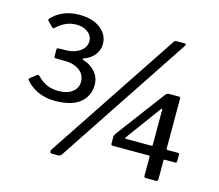

<svg xmlns="http://www.w3.org/2000/svg" viewBox="-106 -887 1169 1027"><g transform="rotate(15 478.5 -374.0)"><path d="M60 -678Q56 -683 60 -689Q88 -720 127 -736Q166 -752 211 -752Q287 -752 330.5 -718Q374 -684 374 -632Q374 -600 353.5 -573Q333 -546 296 -533Q289 -530 289 -528Q289 -526 296 -523Q335 -512 361.5 -482Q388 -452 388 -410Q388 -349 342 -311Q296 -273 203 -273Q153 -273 111.5 -291Q70 -309 41 -343Q38 -346 38.5 -349.5Q39 -353 43 -356L77 -382Q84 -387 88 -382Q117 -353 144.5 -341Q172 -329 208 -329Q258 -329 285.5 -351Q313 -373 313 -407Q313 -435 298 -454Q283 -473 258 -483Q233 -493 205 -493L149 -494Q141 -494 141 -501V-541Q141 -548 149 -549L194 -550Q239 -551 269.5 -573Q300 -595 300 -629Q300 -658 275 -677.5Q250 -697 211 -697Q180 -697 153.5 -685Q127 -673 102 -650Q98 -646 95.5 -646Q93 -646 89 -649L60 -678ZM315 -6Q309 4 295 4H264Q253 4 251.5 -3.5Q250 -11 255 -18L736 -742Q740 -748 744.5 -749Q749 -750 754 -750H793Q799 -750 802 -747.5Q805 -745 800 -737ZM767 -459Q771 -463 775 -465Q779 -467 786 -467H840Q848 -467 848 -458V-181Q848 -175 854 -175H911Q920 -175 920 -168V-130Q920 -121 910 -121H854Q848 -121 848 -114V-11Q848 0 836 0H781Q771 0 771 -10V-116Q771 -121 765 -121H566Q556 -121 556 -130V-168Q556 -173 558.5 -178.5Q561 -184 567 -192L767 -459ZM765 -175Q771 -175 771 -179V-373Q771 -381 769 -381.5Q767 -382 762 -375L621 -183Q616 -175 626 -175Z"/></g></svg>

Font: Libre Franklin Thin Medium
Style: Regular
Weight: 500
Version: Version 3.000